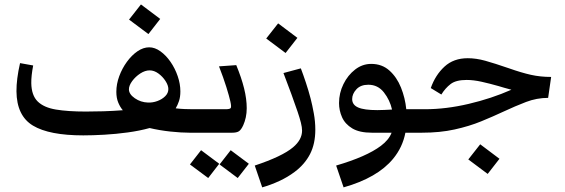

<svg xmlns="http://www.w3.org/2000/svg" viewBox="-20 -582 2479 842"><path d="M628.4 -132.3Q649.4 -131.3 670.2 -138.9Q690.9 -146.5 704.6 -160.2Q718.3 -173.8 718.3 -191.4Q718.3 -207.5 705.8 -226.8Q693.4 -246.1 674.6 -259.8Q655.8 -273.4 636.2 -273.4Q616.2 -273.4 595.2 -259.8Q574.2 -246.1 559.8 -226.6Q545.4 -207 545.4 -190.4Q545.4 -168.9 571.3 -151.1Q597.2 -133.3 628.4 -132.3ZM345.2 11.7Q195.8 11.7 124.5 -31.2Q53.2 -74.2 52.2 -181.6Q51.8 -234.4 67.9 -305.2L125.5 -294.9Q116.7 -249 117.2 -217.3Q118.2 -163.6 145.3 -137Q172.4 -110.4 225.1 -101.6Q277.8 -92.8 356.4 -92.8Q390.6 -92.8 432.9 -94Q475.1 -95.2 518.6 -98.6Q506.8 -112.3 498.5 -132.3Q490.2 -152.3 490.2 -179.2Q490.2 -213.4 502.9 -247.8Q515.6 -282.2 536.6 -311Q557.6 -339.8 583 -357.2Q608.4 -374.5 634.3 -374.5Q659.2 -374.5 683.6 -356.9Q708 -339.4 727.8 -310.8Q747.6 -282.2 759.3 -248Q771 -213.9 771 -181.2Q771 -156.7 764.9 -138.7Q758.8 -120.6 750.5 -106.9Q771 -104.5 789.6 -103.8Q808.1 -103 826.2 -103Q843.8 -103 851.1 -91.3Q858.4 -79.6 858.4 -50.3Q858.4 0 826.2 0H811.5Q774.9 0 727.1 -5.1Q679.2 -10.3 636.2 -20.5Q592.3 -8.3 540.3 -1.2Q488.3 5.9 437.3 8.8Q386.2 11.7 345.2 11.7ZM630.9 -432.6 545.9 -496.1 598.1 -562.5 682.6 -499Z M1022.5 198.7 942.9 139.2 991.7 76.7 1071.3 136.2ZM893.1 198.7 813 139.2 861.8 76.7 941.4 136.2ZM826.2 0Q793.9 0 793.9 -50.3Q793.9 -79.6 801.3 -91.3Q808.6 -103 826.2 -103H969.7Q987.8 -103 991.7 -108.2Q995.6 -113.3 990.2 -137.2Q985.4 -159.2 972.7 -200Q960 -240.7 940.4 -291L1016.1 -296.4Q1039.1 -240.7 1050.5 -194.3Q1062 -147.9 1062 -107.4Q1062 -86.4 1057.9 -67.4Q1053.7 -48.3 1046.9 -33.2Q1037.6 -12.7 1027.6 -6.3Q1017.6 0 998.5 0Z M1129.9 239.7 1097.2 144Q1217.8 104 1265.1 64Q1304.7 30.8 1304.7 -9.3Q1304.7 -23.4 1299.6 -43.9Q1294.4 -64.5 1285.2 -91.8Q1274.4 -123.5 1257.8 -169.2Q1241.2 -214.8 1223.1 -261.7L1299.3 -282.2Q1310.1 -253.9 1321.5 -219.5Q1333 -185.1 1342.3 -149.4Q1349.6 -121.1 1356.2 -85Q1362.8 -48.8 1362.8 -13.2Q1362.8 48.8 1339.6 93.8Q1316.4 138.7 1272 171.9Q1241.7 194.8 1204.6 211.9Q1167.5 229 1129.9 239.7ZM1232.4 -349.6 1147.5 -413.1 1199.7 -479.5 1284.2 -416Z M1486.8 239.7 1454.1 144Q1587.4 105 1650.4 57.6Q1685.5 31.2 1697.3 0H1610.8Q1556.2 0 1524.7 -19Q1493.2 -38.1 1480 -67.9Q1466.8 -97.7 1466.8 -129.9Q1466.8 -173.8 1486.1 -213.1Q1505.4 -252.4 1537.4 -277.1Q1569.3 -301.8 1607.9 -301.8Q1655.3 -301.8 1687.7 -272.7Q1720.2 -243.7 1738.5 -198Q1756.8 -152.3 1761.7 -103H1815.4Q1833 -103 1840.3 -91.3Q1847.7 -79.6 1847.7 -50.3Q1847.7 0 1815.4 0H1757.8Q1745.6 64 1703.6 114.7Q1634.8 197.8 1486.8 239.7ZM1524.4 -147.5Q1524.4 -122.1 1550.8 -110.6Q1577.1 -99.1 1634.8 -99.1Q1649.4 -99.1 1665.8 -99.9Q1682.1 -100.6 1699.2 -101.6Q1689.9 -143.1 1663.6 -176.8Q1637.2 -210.4 1595.2 -210.4Q1561.5 -210.4 1543 -190.4Q1524.4 -170.4 1524.4 -147.5Z M1815.4 0Q1783.2 0 1783.2 -50.3Q1783.2 -79.6 1790.5 -91.3Q1797.9 -103 1815.4 -103H1844.2Q1936 -103 2035.6 -126.5Q2135.3 -149.9 2222.7 -188.5Q2206.1 -192.9 2189.9 -197.5Q2173.8 -202.1 2166 -204.6Q2128.4 -215.3 2092.3 -223.4Q2056.2 -231.4 2026.4 -231.4Q1979.5 -231.4 1956.1 -213.4Q1932.6 -195.3 1915.5 -167.5L1869.1 -195.8Q1889.2 -252.9 1929.2 -289.8Q1969.2 -326.7 2031.2 -326.7Q2067.9 -326.7 2107.7 -315.7Q2147.5 -304.7 2212.9 -282.2Q2266.6 -263.2 2308.1 -253.9Q2349.6 -244.6 2397 -244.6L2383.8 -152.8Q2334 -152.8 2286.9 -134.8Q2239.7 -116.7 2188.5 -92.8Q2142.6 -71.3 2090.1 -49.8Q2037.6 -28.3 1973.6 -14.2Q1909.7 0 1829.6 0ZM2118.7 180.7 2033.7 117.2 2085.9 50.8 2170.4 114.3Z"/></svg>

Font: Markazi Text SemiBold
Style: Regular
Weight: 600
Designer: Borna Izadpanah (Arabic designer), Fiona Ross (Arabic design director) and Florian Runge (Latin designer)
Foundry: Borna Izadpanah and Florian Runge
Version: Version 1.001; ttfautohint (v1.8.3)